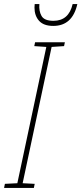

<svg xmlns="http://www.w3.org/2000/svg" viewBox="-45 -921 399 941"><path d="M334 -901H311Q292 -819 217 -819Q172 -819 158.5 -843Q145 -867 148 -901H125Q124 -894 124 -884Q124 -844 146.5 -819Q169 -794 216 -794Q310 -794 334 -901ZM121 0 125 -20 66 -23 208 -691 269 -695 273 -714H127L123 -695L182 -691L40 -23L-21 -20L-25 0Z"/></svg>

Font: Noto Sans Display SemiCondensed Thin
Style: Italic
Weight: 250
Width: 4
Designer: Monotype Design team
Foundry: Monotype Imaging Inc.
Version: 1.000